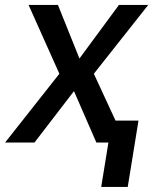

<svg xmlns="http://www.w3.org/2000/svg" viewBox="-29 -565 607 761"><path d="M200.6 -545.5 285.9 -333.1 442.5 -545.5H558.6L343 -272.7L469.1 0H353L264.2 -203.8L107.6 0H-8.9L206.3 -272.7L84.2 -545.5ZM519.9 -87 477.3 175.8H372.2L414.8 -87Z"/></svg>

Font: Inter UI Medium
Style: Italic
Weight: 500
Italic angle: 9.39999°
Designer: Rasmus Andersson
Foundry: rsms
Version: 3.2;8d6f07862